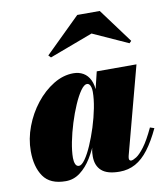

<svg xmlns="http://www.w3.org/2000/svg" viewBox="-83 -799 758 878"><g transform="rotate(-10 296.0 -360.0)"><path d="M152 10Q79.5 10 48.5 -34.8Q17.5 -79.5 17.5 -152.5Q17.5 -210 38.8 -266.2Q60 -322.5 96.2 -368.5Q132.5 -414.5 177.8 -442.2Q223 -470 271 -470Q296.5 -470 316.5 -458.5Q336.5 -447 348 -423.2Q359.5 -399.5 359.5 -363.5Q359.5 -347.5 354.2 -314.2Q349 -281 338.5 -238.8Q328 -196.5 311.2 -153Q294.5 -109.5 271.8 -72.5Q249 -35.5 219 -12.8Q189 10 152 10ZM223.5 -48.5Q236 -48.5 252 -71Q268 -93.5 284 -130.2Q300 -167 313.8 -210.2Q327.5 -253.5 335.8 -295.8Q344 -338 344 -371Q344 -383.5 341.5 -392.5Q339 -401.5 334.5 -406.2Q330 -411 324 -411Q310.5 -411 294.2 -388Q278 -365 261.8 -327.8Q245.5 -290.5 232 -247.2Q218.5 -204 210.2 -162Q202 -120 202 -88.5Q202 -72 207 -60.2Q212 -48.5 223.5 -48.5ZM402 10Q345 10 318.8 -13.2Q292.5 -36.5 292.5 -79.5Q292.5 -90 293.2 -97.5Q294 -105 295 -110L311 -184L337 -265.5L350.5 -346.5L378 -460H562.5L455 -55.5Q453 -48 453 -41Q453 -37 455.5 -34Q458 -31 463 -31Q471 -31 487 -41Q503 -51 524.8 -79.8Q546.5 -108.5 573 -165L592.5 -158.5Q565.5 -101 537.2 -63.8Q509 -26.5 475.8 -8.2Q442.5 10 402 10ZM183 -559 172.5 -570 335 -729.5H439.5L557.5 -570L548 -560.5L384.5 -634.5Z"/></g></svg>

Font: Bodoni Moda 11pt Black
Style: Italic
Weight: 900
Italic angle: -13°
Designer: Owen Earl
Foundry: indestructible type
Version: Version 2.004